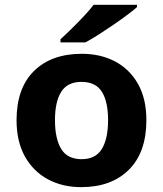

<svg xmlns="http://www.w3.org/2000/svg" viewBox="-20 -768 679 798"><path d="M588.4 -268.6Q588.4 -134.8 515.6 -62.5Q442.9 9.8 317.4 9.8Q239.7 9.8 179.2 -22.7Q118.7 -55.2 83.7 -117.4Q48.8 -179.7 48.8 -268.6Q48.8 -401.4 121.3 -472.9Q193.8 -544.4 320.3 -544.4Q398.4 -544.4 459 -512.2Q519.5 -480 554 -418.5Q588.4 -356.9 588.4 -268.6ZM208.5 -268.6Q208.5 -191.4 234.4 -148.9Q260.3 -106.4 319.3 -106.4Q377.4 -106.4 403.3 -148.9Q429.2 -191.4 429.2 -268.6Q429.2 -345.7 403.3 -386.7Q377.4 -427.7 318.4 -427.7Q260.7 -427.7 234.6 -386.7Q208.5 -345.7 208.5 -268.6ZM549.3 -748V-738.3Q533.7 -724.6 507.6 -705.1Q481.4 -685.5 450.4 -664.3Q419.4 -643.1 389.2 -623.8Q358.9 -604.5 335 -591.8H231.4V-605Q251.5 -623 277.1 -648.2Q302.7 -673.3 327.6 -699.7Q352.5 -726.1 369.1 -748Z"/></svg>

Font: Lunasima
Style: Bold
Weight: 700
Designer: The DocRepair Project, Monotype Design Team
Foundry: Google
Version: Version 2.009